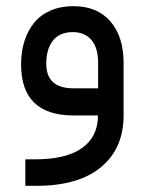

<svg xmlns="http://www.w3.org/2000/svg" viewBox="-20 -374 470 622"><path d="M380.4 -169.9V0Q380.4 106.4 307.6 167.2Q234.9 228 98.1 228H62V142.1H95.2Q193.4 142.1 245.1 106Q296.9 69.8 297.4 1V0H218.3Q48.3 0 48.3 -165.5Q48.3 -206.5 59.1 -240.7Q69.8 -274.9 90.6 -300.3Q111.3 -325.7 143.8 -339.8Q176.3 -354 217.8 -354Q294.9 -354 337.6 -304.7Q380.4 -255.4 380.4 -169.9ZM129.9 -167.5Q129.9 -87.9 217.8 -87.9H297.9V-170.4Q297.9 -219.2 276.1 -244.6Q254.4 -270 215.8 -270Q173.8 -270 151.9 -242.9Q129.9 -215.8 129.9 -167.5Z"/></svg>

Font: Shabnam FD
Style: Regular
Weight: 400
Foundry: DejaVu fonts team - Redesigned by Saber Rastikerdar - Based on Vazir font
Version: Version 5.00;October 20, 2019;FontCreator 12.0.0.2547 64-bit